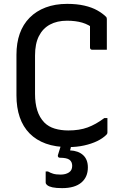

<svg xmlns="http://www.w3.org/2000/svg" viewBox="-20 -740 640 992"><path d="M333 20Q267 20 217 2Q167 -16 133 -50.5Q99 -85 82 -134.5Q65 -184 65 -247V-457Q65 -518 82 -566Q99 -614 133 -648.5Q167 -683 216 -701.5Q265 -720 327 -720Q377 -720 416 -711Q455 -702 482.5 -686.5Q510 -671 527 -654Q529 -653 530 -650.5Q531 -648 531.5 -645.5Q532 -643 532 -641Q532 -605 532 -563Q532 -521 532 -483Q513 -483 494 -483Q475 -483 456 -483Q451 -483 448 -486Q445 -489 445 -494Q445 -515 445 -537Q445 -559 445 -583Q445 -607 445 -635L470 -588Q439 -613 405 -623Q371 -633 326 -633Q275 -633 238 -613Q201 -593 181 -553.5Q161 -514 161 -453V-255Q161 -207 172.5 -170Q184 -133 209 -107Q231 -85 263 -75.5Q295 -66 333 -66Q390 -66 432.5 -81.5Q475 -97 519 -130H535Q535 -120 535 -110.5Q535 -101 535 -92Q535 -83 535 -74Q535 -65 535 -56Q535 -52 533.5 -49Q532 -46 530 -44Q511 -25 482 -11Q453 3 415 11.5Q377 20 333 20ZM434 125Q434 175 400 203.5Q366 232 301 232Q270 232 251.5 228Q233 224 224.5 217Q216 210 216 203Q216 191 216 181Q216 171 216 162Q216 153 216 146H228Q240 153 254.5 157.5Q269 162 293 162Q319 162 336 151Q353 140 353 117Q353 96 339 85.5Q325 75 289 75Q284 75 281 71.5Q278 68 279 62Q283 50 286 39.5Q289 29 292.5 18.5Q296 8 298.5 -2Q301 -12 305 -22Q307 -28 311 -31Q315 -34 326 -35Q337 -36 359 -36Q357 -28 355 -20Q353 -12 351.5 -4Q350 4 348 11.5Q346 19 345 26L342 37Q385 39 409.5 61.5Q434 84 434 125Z"/></svg>

Font: Recursive
Style: Regular
Weight: 400
Version: Version 1.085